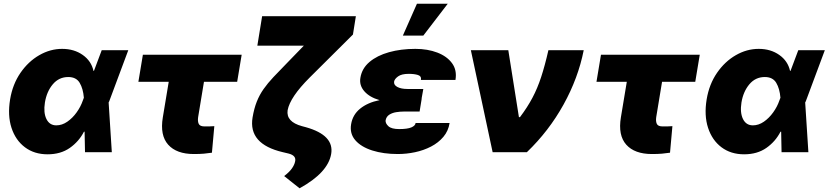

<svg xmlns="http://www.w3.org/2000/svg" viewBox="-20 -814 4432 1027"><path d="M234.4 11.4Q163.4 11.4 113.3 -26.3Q63.2 -63.9 41.5 -130.3Q19.9 -196.7 34.1 -282.7Q47.6 -363.6 89.5 -424.4Q131.4 -485.1 190 -518.8Q248.6 -552.6 312.5 -552.6Q376.4 -552.6 422.4 -520.2Q468.4 -487.9 480.1 -434.7L482.6 -435L524.1 -545.5H666.2L563.9 -271.3L561.1 -266L578.1 0H434.7L432.5 -109.7L429 -109.4Q402.3 -57.2 353.5 -22.9Q304.7 11.4 234.4 11.4ZM428.6 -291.2Q424.7 -339.8 406.2 -370.9Q387.8 -402 345.2 -402Q295.1 -402 262.4 -363.1Q229.8 -324.2 220.2 -265.6Q211.6 -211.3 228.3 -177.4Q245 -143.5 281.2 -143.5Q311.8 -143.5 340 -163Q368.3 -182.5 390.1 -213.1Q411.9 -243.6 423.3 -277Z M1272.7 -521.3 1248.6 -376.4H1071L1039.8 -187.5Q1036.6 -165.1 1043 -151.5Q1049.4 -137.8 1073.9 -137.8Q1093 -137.8 1102.3 -138Q1111.5 -138.1 1126.4 -139.2L1113.6 2.8Q1091.3 6 1070.1 8Q1049 9.9 1017 9.9Q924.4 9.9 879.6 -40.1Q834.9 -90.2 850.9 -186.1L882.5 -376.4H720.2L744.3 -521.3Z M1382.1 -727.3H1883.5L1867.9 -629.3L1636.4 -399.1Q1531.6 -294.4 1518.5 -224.4Q1509.6 -162.6 1595.2 -139.2L1616.5 -133.5Q1768.8 -90.6 1751.4 9.9Q1734 109.7 1582.4 193.2L1500 127.8Q1528.8 105.5 1541.9 86.3Q1555 67.1 1558.2 51.1Q1567.1 18.1 1522.7 7.1L1492.9 0Q1307.2 -43.3 1331 -186.1Q1339.1 -234 1353.5 -270.2Q1367.9 -306.5 1389.9 -337.7Q1411.9 -369 1442.5 -401.5Q1473 -433.9 1512.8 -474.4L1605.1 -569.6H1356.5Z M2010.3 -278.4Q1957 -293.7 1929 -325.6Q1900.9 -357.6 1907.7 -397.7Q1915.8 -448.2 1956.5 -482.6Q1997.2 -517 2060.9 -534.8Q2124.6 -552.6 2201.7 -552.6Q2267.4 -552.6 2319.1 -532.8Q2370.7 -513.1 2397.9 -476Q2425.1 -438.9 2416.2 -386.4H2231.5Q2235.1 -406.6 2215.7 -412.8Q2196.4 -419 2166.2 -419Q2128.2 -419 2109.4 -405.4Q2090.6 -391.7 2088.1 -377.8Q2085.2 -359.7 2105.3 -348.9Q2125.4 -338.1 2159.1 -338.1H2244.3L2235.1 -286.9H2235.8L2224.4 -217.3H2139.2Q2120.4 -217.3 2099.3 -214Q2078.1 -210.6 2062.3 -200.5Q2046.5 -190.3 2042.6 -170.5Q2040.8 -154.5 2057.4 -139Q2073.9 -123.6 2115.1 -123.6Q2159.1 -123.6 2180.2 -132.5Q2201.3 -141.3 2203.1 -156.2H2384.9Q2378.2 -113.3 2351.6 -81.9Q2324.9 -50.4 2285.5 -30Q2246.1 -9.6 2199.9 0.2Q2153.8 9.9 2108 9.9Q2030.9 9.9 1971.2 -9.1Q1911.6 -28.1 1880.7 -63.7Q1849.8 -99.4 1858 -149.1Q1866.1 -199.9 1906.1 -232.6Q1946 -265.3 2010.3 -278.4ZM2134.9 -623.6 2210.2 -794H2375L2244.3 -623.6Z M2615.1 0 2498.6 -545.5H2698.9L2755.7 -187.5H2761.4Q2801.5 -240.8 2828.1 -291.2Q2854.8 -341.6 2874.6 -402Q2894.5 -462.4 2913.4 -545.5H3102.3Q3072.8 -396.3 2994.3 -254.6Q2915.8 -112.9 2798.3 0Z M3723 -521.3 3698.9 -376.4H3521.3L3490.1 -187.5Q3486.9 -165.1 3493.3 -151.5Q3499.6 -137.8 3524.1 -137.8Q3543.3 -137.8 3552.6 -138Q3561.8 -138.1 3576.7 -139.2L3563.9 2.8Q3541.5 6 3520.4 8Q3499.3 9.9 3467.3 9.9Q3374.6 9.9 3329.9 -40.1Q3285.2 -90.2 3301.1 -186.1L3332.7 -376.4H3170.5L3194.6 -521.3Z M3960.2 11.4Q3889.2 11.4 3839.1 -26.3Q3789.1 -63.9 3767.4 -130.3Q3745.7 -196.7 3759.9 -282.7Q3773.4 -363.6 3815.3 -424.4Q3857.2 -485.1 3915.8 -518.8Q3974.4 -552.6 4038.4 -552.6Q4102.3 -552.6 4148.3 -520.2Q4194.2 -487.9 4206 -434.7L4208.5 -435L4250 -545.5H4392L4289.8 -271.3L4286.9 -266L4304 0H4160.5L4158.4 -109.7L4154.8 -109.4Q4128.2 -57.2 4079.4 -22.9Q4030.5 11.4 3960.2 11.4ZM4154.5 -291.2Q4150.6 -339.8 4132.1 -370.9Q4113.6 -402 4071 -402Q4021 -402 3988.3 -363.1Q3955.6 -324.2 3946 -265.6Q3937.5 -211.3 3954.2 -177.4Q3970.9 -143.5 4007.1 -143.5Q4037.6 -143.5 4065.9 -163Q4094.1 -182.5 4115.9 -213.1Q4137.8 -243.6 4149.1 -277Z"/></svg>

Font: Inter UI Black
Style: Italic
Weight: 900
Italic angle: -9.39999°
Designer: Rasmus Andersson
Foundry: rsms
Version: 3.2;8d6f07862